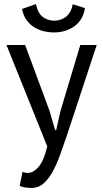

<svg xmlns="http://www.w3.org/2000/svg" viewBox="-20 -722 506 947"><path d="M224 -176 252 -80H257L279 -177L376 -500H457L309 -51Q292 -2 275.5 44Q259 90 239 126Q219 162 194 183.5Q169 205 136 205Q100 205 77 195L91 126Q104 131 116 131Q144 131 170 101.5Q196 72 213 0L12 -500H104ZM157 -702Q167 -656 191.5 -638Q216 -620 248 -620Q280 -620 305 -639Q330 -658 339 -701L399 -682Q390 -624 347.5 -593Q305 -562 246 -562Q219 -562 192.5 -569Q166 -576 145 -590Q124 -604 109 -626Q94 -648 89 -678Z"/></svg>

Font: PTSans
Style: Regular
Weight: 400
Designer: A.Korolkova, O.Umpeleva, V.Yefimov
Foundry: ParaType Ltd
Version: Version 2.003W OFL